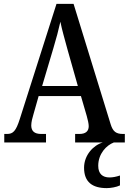

<svg xmlns="http://www.w3.org/2000/svg" viewBox="-20 -734 663 989"><path d="M2 0H217V-44H192C156 -44 141 -60 141 -88C141 -105 147 -128 152 -144L179 -239H397L427 -136C432 -118 437 -97 437 -84C437 -58 421 -44 389 -44H367V0H509C461 14 413 65 413 130C413 204 456 235 530 235C549 235 580 230 598 221V170C577 177 560 180 544 180C509 180 486 162 486 120C486 57 529 14 566 0H623V-44H614C579 -44 562 -55 550 -94L359 -714H271L82 -121C62 -58 47 -44 16 -44H2ZM197 -291 255 -486C270 -536 282 -581 291 -622C299 -581 313 -534 328 -478L381 -291Z"/></svg>

Font: Noto Serif Sinhala Condensed Medium
Style: Regular
Weight: 500
Width: 3
Designer: Jelle Bosma - Monotype Design Team
Foundry: Monotype Imaging Inc.
Version: Version 2.007